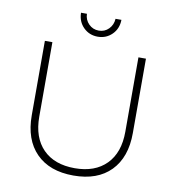

<svg xmlns="http://www.w3.org/2000/svg" viewBox="-95 -969 960 1057"><g transform="rotate(10 385.5 -441.0)"><path d="M386 -37Q499 -37 562.5 -101.5Q626 -166 626 -283V-699H668V-283Q668 -147 594 -71.5Q520 4 386 4Q252 4 177.5 -71.5Q103 -147 103 -283V-699H145V-283Q145 -166 208.5 -101.5Q272 -37 386 -37ZM385 -806Q418 -806 440.5 -829Q463 -852 465 -886H498Q497 -836 464.5 -804Q432 -772 385 -772Q338 -772 305.5 -804Q273 -836 272 -886H305Q306 -852 329 -829Q352 -806 385 -806Z"/></g></svg>

Font: Montserrat arm2 ExtraLight
Style: Regular
Weight: 275
Designer: Julieta Ulanovsky
Foundry: Julieta Ulanovsky
Version: Version 6.000